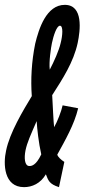

<svg xmlns="http://www.w3.org/2000/svg" viewBox="-37 -763 349 791"><path d="M221 -329C216 -305 199 -261 186 -239C183 -264 181 -319 178 -371C221 -438 266 -507 283 -586C294 -638 307 -743 230 -743C154 -743 123 -645 108 -583C93 -509 89 -436 94 -367C59 -309 3 -217 -12 -142C-24 -89 -22 8 62 8C95 8 130 -7 152 -45C162 -20 165 -5 206 8L228 -96C215 -104 201 -117 199 -126C232 -186 269 -250 285 -317ZM213 -586C206 -555 185 -508 168 -476C164 -508 173 -567 177 -586C183 -614 196 -657 210 -657C224 -657 221 -617 213 -586ZM133 -127C111 -80 92 -79 84 -79C64 -79 62 -113 68 -143C75 -177 89 -206 114 -264C116 -233 122 -175 133 -127Z"/></svg>

Font: League Gothic Condensed Italic
Style: Regular
Weight: 400
Width: 3
Designer: Tyler Finck
Foundry: The League of Moveable Type
Version: Version 1.001;PS 001.001;hotconv 1.0.56;makeotf.lib2.0.21325